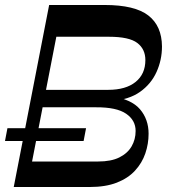

<svg xmlns="http://www.w3.org/2000/svg" viewBox="-20 -750 677 770"><path d="M61.3 0 80.8 -102.3H373.6Q425.6 -102.3 458.4 -118.6Q491.2 -134.8 507.6 -162.7Q523.9 -190.7 523.9 -224.7Q523.9 -267.8 485.8 -293.9Q447.7 -320.1 365.9 -319.7H133.3L146.1 -389.7H414Q484.4 -389.7 523.7 -421.3Q563 -453 563 -509Q563 -553.1 530.5 -577.8Q498 -602.6 416.6 -602.6H178L203.3 -730H399.7Q520.9 -730 574.9 -687.9Q629 -645.9 629.6 -563.7Q629.6 -509.6 607.8 -461.4Q586.1 -413.2 541.6 -381.6Q497 -350 428.7 -345.8L422.4 -365.4Q507 -352.4 541.4 -311.9Q575.9 -271.4 575.9 -213.8Q575.9 -173 562.8 -134.7Q549.7 -96.4 521.6 -65.8Q493.6 -35.2 448.6 -17.6Q403.7 0 339 0ZM0 -184.4 9.8 -235.8H325.1L315.3 -184.4ZM35.1 0 177.1 -730H230.7L88.7 0Z"/></svg>

Font: Savate ExtraLight
Style: Italic
Weight: 200
Italic angle: -11°
Designer: Max Esnée
Foundry: Plomb Type
Version: Version 2.000